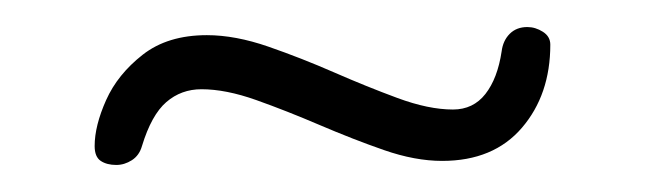

<svg xmlns="http://www.w3.org/2000/svg" viewBox="-20 -402 477 142"><path d="M307 -283Q287 -283 264 -291Q241 -299 216.5 -309.5Q192 -320 169.5 -328Q147 -336 129 -336Q114 -336 103 -326.5Q92 -317 85 -294Q83 -287 77.5 -283.5Q72 -280 66 -280Q59 -280 54.5 -283Q50 -286 50 -294Q50 -309 58.5 -328Q67 -347 85.5 -361.5Q104 -376 133 -376Q154 -376 178.5 -367.5Q203 -359 227 -348.5Q251 -338 274 -329.5Q297 -321 315 -321Q330 -321 339 -332.5Q348 -344 351 -364Q352 -372 357 -377Q362 -382 370 -382Q376 -382 381.5 -378.5Q387 -375 387 -369Q387 -332 366 -307.5Q345 -283 307 -283Z"/></svg>

Font: Quicksand Light Light
Style: Regular
Weight: 300
Version: Version 3.006